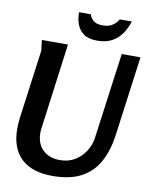

<svg xmlns="http://www.w3.org/2000/svg" viewBox="-99 -995 857 1080"><g transform="rotate(10 329.5 -455.5)"><path d="M234 -732 169 -243Q168 -236 167.5 -229.5Q167 -223 167 -216Q167 -175 183.5 -145.5Q200 -116 230 -100Q260 -84 301 -84Q350 -84 387 -106.5Q424 -129 447 -166Q470 -203 475 -245L541 -732H648L587 -278Q575 -190 540.5 -125Q506 -60 441.5 -24.5Q377 11 274 11Q218 11 174 -3Q130 -17 99 -45Q68 -73 51.5 -116Q35 -159 35 -216Q35 -232 36 -247Q37 -262 39 -278L92 -672L85 -732ZM565 -922Q554 -886 533 -854Q512 -822 477.5 -802Q443 -782 391 -782Q342 -782 314 -802Q286 -822 274.5 -854.5Q263 -887 264 -922H331Q336 -903 353 -887.5Q370 -872 407 -872Q443 -872 464.5 -887.5Q486 -903 496 -922Z"/></g></svg>

Font: Rosario
Style: Italic
Weight: 400
Italic angle: -8.05°
Designer: Hector Gatti
Foundry: Omnibus Type
Version: Version 1.201